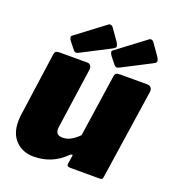

<svg xmlns="http://www.w3.org/2000/svg" viewBox="-137 -855 876 971"><g transform="rotate(20 300.5 -370.0)"><path d="M154 10Q94 10 57 -27.5Q20 -65 20 -130Q20 -138 20.5 -147Q21 -156 22 -163L70 -506Q72 -521 78 -525.5Q84 -530 100 -530H246Q259 -530 265 -521Q271 -512 269 -498L223 -176Q222 -172 222 -168.5Q222 -165 222 -163Q222 -145 232 -137.5Q242 -130 258 -130Q284 -130 306.5 -144Q329 -158 345 -175L394 -507Q396 -522 402.5 -526Q409 -530 426 -530H569Q583 -530 590 -521Q597 -512 595 -498L523 -16Q522 -6 518.5 -3Q515 0 506 0H348Q340 0 334.5 -3Q329 -6 330 -16L337 -60Q338 -66 333.5 -66Q329 -66 321 -59Q284 -23 242.5 -6.5Q201 10 154 10ZM307 -740 350 -679Q356 -669 358.5 -660Q361 -651 347 -643L192 -563Q179 -556 173 -557.5Q167 -559 161 -566L133 -601Q127 -608 124 -617Q121 -626 126 -630L281 -747Q288 -752 295.5 -749.5Q303 -747 307 -740ZM526 -740 569 -679Q575 -669 577.5 -660Q580 -651 566 -643L411 -563Q398 -556 392 -557.5Q386 -559 380 -566L352 -601Q346 -608 343 -617Q340 -626 345 -630L500 -747Q507 -752 514.5 -749.5Q522 -747 526 -740Z"/></g></svg>

Font: Libre Franklin Black
Style: Italic
Weight: 900
Italic angle: -8°
Designer: Pablo Impallari, Rodrigo Fuenzalida, Nhung Nguyen
Foundry: Impallari Type
Version: Version 3.000